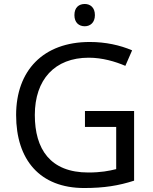

<svg xmlns="http://www.w3.org/2000/svg" viewBox="-20 -935 768 965"><path d="M406 -915C377 -915 354 -898 354 -859C354 -821 377 -803 406 -803C433 -803 457 -821 457 -859C457 -898 433 -915 406 -915ZM407 -377V-297H564V-85C528 -76 487 -68 424 -68C232 -68 155 -186 155 -357C155 -535 255 -645 426 -645C494 -645 559 -626 610 -604L644 -682C583 -708 511 -724 431 -724C197 -724 61 -580 61 -357C61 -131 181 10 403 10C503 10 577 -2 654 -27V-377Z"/></svg>

Font: Noto Sans Gujarati UI
Style: Regular
Weight: 400
Designer: Jelle Bosma - Monotype Design Team, Universal Thirst
Foundry: Monotype Imaging Inc.
Version: Version 2.106